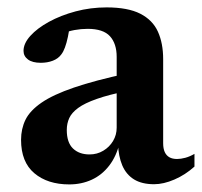

<svg xmlns="http://www.w3.org/2000/svg" viewBox="-20 -474 532 506"><path d="M315.5 -280.5 317 -234.5Q266.5 -224.5 234.8 -213.2Q203 -202 186 -189.5Q169 -177 162.5 -162.8Q156 -148.5 156 -131.5Q156 -98.5 172.2 -82.8Q188.5 -67 216 -67Q236 -67 252.2 -76.8Q268.5 -86.5 278 -102.5Q287.5 -118.5 287.5 -137.5V-324Q287.5 -359 269.8 -378.5Q252 -398 211 -398Q194 -398 176.2 -394.8Q158.5 -391.5 143.5 -385L165.5 -417Q162.5 -394 159 -377.2Q155.5 -360.5 151.2 -349Q147 -337.5 141.5 -330.5Q133.5 -319.5 119.2 -314Q105 -308.5 87.5 -308.5Q65.5 -308.5 53.8 -317.2Q42 -326 42 -340Q42 -359.5 60 -379.5Q78 -399.5 109 -416.5Q140 -433.5 179.2 -444Q218.5 -454.5 261 -454.5Q317 -454.5 349.8 -437.8Q382.5 -421 396.2 -390.5Q410 -360 410 -318V-96.5Q410 -82.5 414.2 -73.2Q418.5 -64 426.5 -59.5Q434.5 -55 446.5 -55Q456.5 -55 468.5 -58.2Q480.5 -61.5 492.5 -68.5V-35Q468 -13 439.5 -0.8Q411 11.5 386 11.5Q354 11.5 333.2 -1.2Q312.5 -14 302.2 -38.2Q292 -62.5 291 -95.5L295.5 -98.5Q287 -62.5 268 -37.8Q249 -13 222 -0.5Q195 12 162.5 12Q105.5 12 70.5 -17.5Q35.5 -47 35.5 -105.5Q35.5 -134.5 47.2 -158.5Q59 -182.5 89.5 -203.5Q120 -224.5 174.8 -243.2Q229.5 -262 315.5 -280.5Z"/></svg>

Font: Newsreader 16pt SemiBold
Style: Regular
Weight: 600
Designer: Hugues Gentile
Foundry: Production Type
Version: Version 1.003